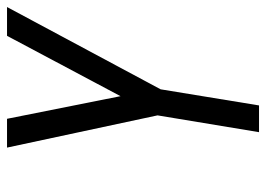

<svg xmlns="http://www.w3.org/2000/svg" viewBox="-128 -648 775 560"><g transform="rotate(-90 260.0 -367.5)"><path d="M155 0 204 -296 110 -735H194L260 -404L436 -735H520L280 -287L233 0Z"/></g></svg>

Font: Iosevka Algr
Style: Italic
Weight: 400
Italic angle: -9°
Monospace: yes
Designer: Belleve Invis
Foundry: Belleve Invis
Version: Version 26.0.2; ttfautohint (v1.8.3)